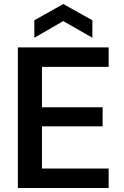

<svg xmlns="http://www.w3.org/2000/svg" viewBox="-20 -936 616 956"><path d="M69 0V-700H521V-603H189V-402H491V-307H189V-97H521V0ZM151 -748V-835L295 -916L440 -835V-748L295 -831Z"/></svg>

Font: DM Sans 24pt SemiBold
Style: Regular
Weight: 600
Designer: Colophon Foundry, Jonny Pinhorn
Foundry: Colophon Foundry
Version: Version 4.004;gftools[0.9.30]